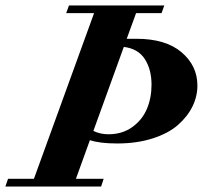

<svg xmlns="http://www.w3.org/2000/svg" viewBox="-68 -683 743 703"><path d="M-48.3 0 -38.6 -28.3H56.2L276.4 -634.8H174.3L184.6 -663.1H533.7L523.4 -634.8H430.2L396 -541H431.6Q538.6 -541 596.7 -491.7Q654.8 -442.4 654.8 -369.6Q654.8 -330.1 636.7 -293.2Q618.7 -256.3 583.7 -225.6Q548.8 -194.8 491.2 -176.3Q433.6 -157.7 361.3 -157.7Q296.4 -157.7 261.2 -169.9L210 -28.3H311.5L302.2 0ZM486.8 -372.6Q486.8 -428.7 462.2 -466.8Q437.5 -504.9 385.3 -511.2L273.9 -203.6Q298.8 -191.4 329.1 -191.4Q379.4 -191.4 416 -217.5Q452.6 -243.7 469.7 -283.9Q486.8 -324.2 486.8 -372.6Z"/></svg>

Font: Elstob 18pt ExtraBold
Style: Italic
Weight: 800
Italic angle: -20°
Designer: Peter S. Baker
Version: Version 1.015